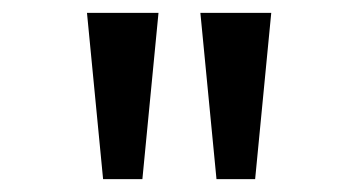

<svg xmlns="http://www.w3.org/2000/svg" viewBox="-20 -749 542 298"><path d="M140 -471 115 -729H226L201 -471ZM316 -471 291 -729H401L376 -471Z"/></svg>

Font: kannada25
Style: Book
Weight: 400
Designer: Jelle Bosma - Monotype Design Team
Foundry: Monotype Imaging Inc.
Version: Version 2.003